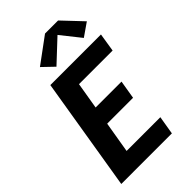

<svg xmlns="http://www.w3.org/2000/svg" viewBox="-287 -1078 1175 1175"><g transform="rotate(-45 300.0 -490.5)"><path d="M29 0 150 -735H588L569 -615H278L249 -442H473L453 -322H229L195 -120H487L467 0ZM256 -788 183 -858 350 -981H463L584 -853L499 -794L398 -921Z"/></g></svg>

Font: Iosevka SS04 Heavy Extended
Style: Italic
Weight: 900
Width: 7
Italic angle: -9°
Monospace: yes
Designer: Belleve Invis
Foundry: Belleve Invis
Version: Version 19.0.0; ttfautohint (v1.8.4)